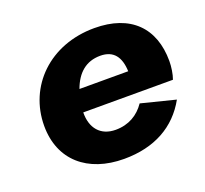

<svg xmlns="http://www.w3.org/2000/svg" viewBox="-91 -576 738 692"><g transform="rotate(-20 278.0 -230.0)"><path d="M275 10C392 10 477 -38 526 -126L395 -159C370 -122 332 -99 282 -99C224 -99 192 -138 193 -198H537C544 -217 548 -244 548 -266C548 -393 473 -470 334 -470C163 -470 44 -352 44 -200C44 -69 135 10 275 10ZM320 -369C371 -369 394 -337 396 -282H209C229 -337 265 -369 320 -369Z"/></g></svg>

Font: Jost*
Style: Bold Italic
Weight: 700
Italic angle: -10°
Version: Version 3.7